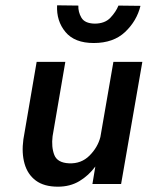

<svg xmlns="http://www.w3.org/2000/svg" viewBox="-20 -693 569 723"><path d="M195 -673 275 -672Q274 -648 286.5 -626.5Q299 -605 336 -604Q375 -604 396 -626.5Q417 -649 426 -672L509 -671Q495 -614 451 -572.5Q407 -531 333 -531Q261 -531 226.5 -572.5Q192 -614 195 -673ZM178 -180Q173 -139 184.5 -109.5Q196 -80 240 -78Q286 -76 317 -107Q348 -138 358 -177L407 -460H516L436 0H328L339 -66Q314 -32 279 -11Q244 10 198 10Q146 10 115 -13Q84 -36 72.5 -76.5Q61 -117 68 -168L118 -460H226Z"/></svg>

Font: Jost* Medium
Style: Italic
Weight: 500
Italic angle: -10°
Version: Version 3.7